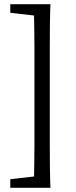

<svg xmlns="http://www.w3.org/2000/svg" viewBox="-20 -735 360 914"><path d="M220 -715Q218 -663 217.5 -610.5Q217 -558 217 -504.5Q217 -451 217 -398V-158Q217 -105 217 -52Q217 1 217.5 54Q218 107 220 159H141Q142 108 143 55Q144 2 144 -51Q144 -104 144 -158V-398Q144 -450 144 -503Q144 -556 143 -609Q142 -662 141 -715ZM181 -715V-659H161L29 -674V-715ZM181 103V159H29V118L161 103Z"/></svg>

Font: Source Serif 4 Variable
Style: Regular
Weight: 400
Designer: Frank Grießhammer
Foundry: Adobe
Version: Version 4.005;hotconv 1.1.0;makeotfexe 2.6.0